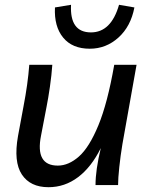

<svg xmlns="http://www.w3.org/2000/svg" viewBox="-20 -771 615 800"><path d="M182 9Q106 9 71 -44Q36 -97 55 -204L78 -328Q96 -421 102 -501H198Q195 -458 188 -409.5Q181 -361 174 -326L151 -206Q126 -81 221 -81Q266 -81 309 -119Q352 -157 390 -249Q428 -341 456 -501H549L490 -170Q482 -122 477 -74.5Q472 -27 472 0H378Q378 -63 400 -154Q361 -75 305.5 -33Q250 9 182 9ZM476 -751 540 -740Q525 -661 473.5 -614.5Q422 -568 354 -568Q281 -568 243 -614.5Q205 -661 209 -740L276 -751Q270 -636 359 -636Q443 -636 476 -751Z"/></svg>

Font: Livvic Medium
Style: Italic
Weight: 500
Italic angle: -10°
Designer: Jacques Le Bailly, Baron von Fonthausen
Version: Version 1.001; ttfautohint (v1.8.2)